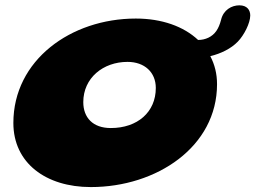

<svg xmlns="http://www.w3.org/2000/svg" viewBox="-20 -668 984 740"><path d="M330 53C584 53 816.5 -102.5 816.5 -343.5C816.5 -383.5 807.5 -419.5 790.5 -451.5C831.5 -461.5 870.5 -480.5 896.5 -507.5C920.5 -532 944.5 -579 944.5 -608.5C944.5 -629 932.5 -647.5 902.5 -647.5C873 -647.5 841 -630 832 -591.5C827.5 -574 821.5 -560 814 -549C798 -525.5 771 -514 744 -514H743.5C687.5 -566.5 603.5 -596.5 503.5 -596.5C253 -596.5 31.5 -436 31.5 -194C31.5 -40 156.5 53 330 53ZM407 -174.5C337.5 -174.5 301 -215 301 -274.5C301 -367.5 377.5 -429.5 471.5 -429.5C537 -429.5 580.5 -389.5 580.5 -329C580.5 -236 510 -174.5 407 -174.5Z"/></svg>

Font: Gluten
Style: Bold Italic
Weight: 700
Italic angle: -13°
Designer: Tyler Finck
Foundry: Etcetera Type Company
Version: Version 0.920